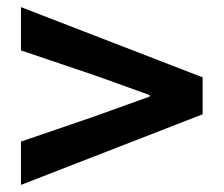

<svg xmlns="http://www.w3.org/2000/svg" viewBox="-20 -647 630 541"><path d="M39 -126V-248L249 -320L402 -375V-379L249 -434L39 -505V-627L551 -429V-325Z"/></svg>

Font: Noto Sans JP Thin
Style: Bold
Weight: 700
Version: Version 2.004-H2;hotconv 1.0.118;makeotfexe 2.5.65603